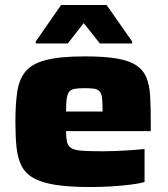

<svg xmlns="http://www.w3.org/2000/svg" viewBox="-20 -745 675 773"><path d="M344 8Q258 8 202 -1Q146 -10 113.5 -29Q81 -48 66 -78.5Q51 -109 46.5 -152.5Q42 -196 42 -254Q42 -326 49.5 -376Q57 -426 83 -457.5Q109 -489 166 -503.5Q223 -518 321 -518Q400 -518 450 -509.5Q500 -501 528.5 -482Q557 -463 569.5 -432.5Q582 -402 584.5 -358Q587 -314 587 -254V-217H246Q246 -188 250.5 -171.5Q255 -155 269 -147.5Q283 -140 312.5 -138Q342 -136 394 -136Q415 -136 443.5 -137Q472 -138 502.5 -140Q533 -142 562 -145V-12Q541 -6 505 -1.5Q469 3 427 5.5Q385 8 344 8ZM393 -276V-299Q393 -331 391 -349.5Q389 -368 381 -377Q373 -386 358.5 -388Q344 -390 320 -390Q297 -390 281.5 -387.5Q266 -385 258.5 -375.5Q251 -366 248.5 -347.5Q246 -329 246 -296H413ZM124 -570V-578L226 -725H409L512 -578V-570H382L317 -652L253 -570Z"/></svg>

Font: Saira Expanded ExtraBold
Style: Regular
Weight: 800
Width: 7
Designer: Hector Gatti with collaboration of the Omnibus-Type team
Foundry: Omnibus-Type
Version: Version 1.101